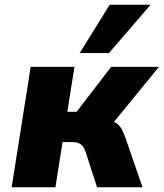

<svg xmlns="http://www.w3.org/2000/svg" viewBox="-20 -787 688 807"><path d="M29 0 109 -506H293L263 -317H302L447 -506H648L434 -244L426 -284Q451 -280 465.5 -271.5Q480 -263 489 -248.5Q498 -234 506 -211L579 0H388L340 -148Q335 -163 328 -172Q321 -181 310 -185.5Q299 -190 284 -190H243L213 0ZM315 -564 441 -767H613L438 -564Z"/></svg>

Font: Nunito Sans 7pt SemiCondensed Black
Style: Italic
Weight: 900
Width: 4
Italic angle: -9°
Designer: Vernon Adams
Foundry: Vernon Adams
Version: Version 3.101;gftools[0.9.27]